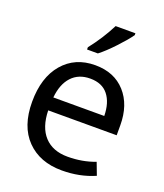

<svg xmlns="http://www.w3.org/2000/svg" viewBox="-142 -861 828 967"><g transform="rotate(20 272.0 -378.0)"><path d="M416 -766V-756Q396 -727 351.5 -679.5Q307 -632 273 -606H215V-618Q271 -689 310 -766ZM282 -546Q384 -546 443.5 -480Q503 -414 503 -304V-251H136Q138 -161 182.5 -113Q227 -65 307 -65Q386 -65 454 -91L479 -25Q399 10 303 10Q185 10 115 -61.5Q45 -133 45 -264Q45 -395 109.5 -470.5Q174 -546 282 -546ZM281 -474Q219 -474 182 -434Q145 -394 138 -321H411Q410 -392 377.5 -433Q345 -474 281 -474Z"/></g></svg>

Font: Advent Sans Logo
Style: Regular
Weight: 400
Designer: Types & Symbols
Foundry: Types & Symbols
Version: Version 1.002